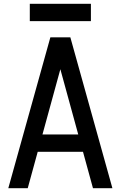

<svg xmlns="http://www.w3.org/2000/svg" viewBox="-20 -998 640 1018"><path d="M24 0 247 -800H353L576 0H473L300 -631L127 0ZM128 -193 152 -285H448L472 -193ZM138 -886V-978H462V-886Z"/></svg>

Font: Victor Mono
Style: Bold
Weight: 700
Monospace: yes
Designer: Rune Bjørnerås
Version: Version 1.561;gftools[0.9.30]